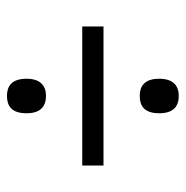

<svg xmlns="http://www.w3.org/2000/svg" viewBox="-11 -633 533 551"><g transform="rotate(-90 255.5 -357.5)"><path d="M256 -492C283 -492 305 -506 305 -548C305 -591 283 -604 256 -604C227 -604 206 -591 206 -548C206 -506 227 -492 256 -492ZM56 -327H455V-388H56ZM256 -111C283 -111 305 -125 305 -167C305 -210 283 -223 256 -223C227 -223 206 -210 206 -167C206 -125 227 -111 256 -111Z"/></g></svg>

Font: Noto Serif Lao SemiCondensed Medium
Style: Regular
Weight: 500
Width: 4
Designer: Monotype Design Team
Foundry: Monotype Imaging Inc.
Version: Version 2.003